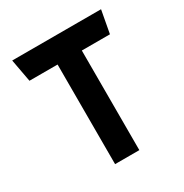

<svg xmlns="http://www.w3.org/2000/svg" viewBox="-174 -898 992 1035"><g transform="rotate(-30 321.5 -380.5)"><path d="M246 0H397V-620H572L598 -761H45L71 -620H246Z"/></g></svg>

Font: All Genders v4
Style: Bold
Weight: 700
Designer: Rassam Alawdi
Foundry: Rassam Art
Version: Version 3.100;FEAKit 1.0